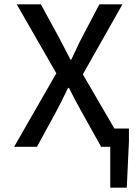

<svg xmlns="http://www.w3.org/2000/svg" viewBox="-20 -675 640 883"><path d="M487 188V0H445L353 -165Q339 -190 325.5 -215.5Q312 -241 297 -271H293Q279 -241 266 -215.5Q253 -190 240 -165L150 0H45L239 -338L57 -655H168L253 -499Q265 -476 277 -453Q289 -430 304 -401H308Q322 -430 332.5 -453Q343 -476 355 -499L437 -655H543L361 -333L506 -84H573V-24L563 188Z"/></svg>

Font: Source Code Pro Medium
Style: Regular
Weight: 500
Monospace: yes
Designer: Paul D. Hunt, Teo Tuominen
Foundry: Adobe Systems Incorporated
Version: Version 2.030;PS 1.000;hotconv 16.6.51;makeotf.lib2.5.65220